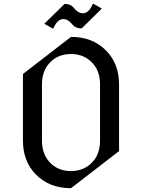

<svg xmlns="http://www.w3.org/2000/svg" viewBox="-20 -946 728 985"><path d="M344.2 -68.4Q414.1 -68.4 458 -118.7Q493.2 -159.2 493.2 -224.6V-512.7Q493.2 -578.1 458 -618.7Q414.6 -668.9 344.2 -668.9Q273.4 -668.9 230.5 -618.7Q195.3 -578.1 195.3 -512.7V-224.6Q195.3 -160.2 230.5 -118.7Q272.9 -68.4 344.2 -68.4ZM344.2 19.5Q232.9 19.5 163.6 -51.3Q97.7 -118.7 97.7 -224.6V-566.4L344.2 -756.8Q455.6 -756.8 524.9 -686Q590.8 -618.7 590.8 -512.7V-170.9ZM249 -800.3 207.5 -824.2 311 -925.8Q342.3 -925.8 357.4 -906.7Q380.4 -877.9 405.8 -877.9Q435.5 -877.9 456.1 -925.8H460.9L502.4 -901.9L398.9 -800.3Q367.7 -800.3 352.5 -819.3Q329.6 -848.1 304.2 -848.1Q274.4 -848.1 253.9 -800.3Z"/></svg>

Font: Nova Cut
Style: Book
Weight: 400
Version: Version 2.000